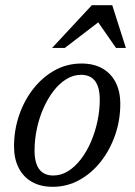

<svg xmlns="http://www.w3.org/2000/svg" viewBox="-20 -709 518 739"><path d="M293.5 -464.5Q341 -464.5 374.2 -445.5Q407.5 -426.5 425.2 -391.8Q443 -357 443 -309Q443 -246 423 -188.8Q403 -131.5 367.8 -86.8Q332.5 -42 285.2 -16Q238 10 183 10Q136 10 102.8 -9Q69.5 -28 51.8 -63Q34 -98 34 -145.5Q34 -208.5 53.8 -266Q73.5 -323.5 109 -368.2Q144.5 -413 191.5 -438.8Q238.5 -464.5 293.5 -464.5ZM185 -33.5Q215 -33.5 242 -50.2Q269 -67 291.2 -96Q313.5 -125 329.8 -162.5Q346 -200 355 -241.8Q364 -283.5 364 -325.5Q364 -373 346 -397Q328 -421 292 -421Q262 -421 235 -404.2Q208 -387.5 185.8 -358.5Q163.5 -329.5 147 -292Q130.5 -254.5 121.8 -212.8Q113 -171 113 -129.5Q113 -82 131 -57.8Q149 -33.5 185 -33.5ZM180.5 -524.5 333.5 -689H412L464.5 -524.5H426.5L352.5 -631H368.5L229.5 -524.5Z"/></svg>

Font: Newsreader
Style: Italic
Weight: 400
Italic angle: -17°
Designer: Hugues Gentile
Foundry: Production Type
Version: Version 1.003